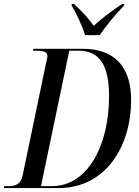

<svg xmlns="http://www.w3.org/2000/svg" viewBox="-47 -964 711 984"><path d="M389 -784H464C497 -832 541 -886 589 -936L590 -944H579C519 -904 469 -864 433 -832C408 -868 377 -902 332 -944H321L320 -936C342 -900 375 -831 389 -784ZM-27 0H252C498 0 625 -218 625 -451C625 -623 539 -714 377 -714H124L122 -704H142C174 -704 196 -699 196 -677C196 -669 193 -658 190 -645L69 -65C59 -17 30 -10 -7 -10H-25ZM219 -10H163L308 -704H358C464 -704 512 -627 512 -472C512 -221 404 -10 219 -10Z"/></svg>

Font: Noto Serif Display Condensed Medium
Style: Italic
Weight: 500
Width: 3
Italic angle: -12°
Designer: Monotype Design Team
Foundry: Monotype Imaging Inc.
Version: Version 2.009